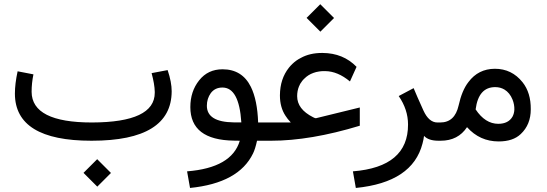

<svg xmlns="http://www.w3.org/2000/svg" viewBox="-20 -678 2633 925"><path d="M132.3 -235.8C132.3 -263.7 135.3 -292 141.1 -319.8L64.9 -334.5C56.2 -294.9 51.8 -258.8 51.8 -226.6C52.2 -75.7 174.8 0 420.4 0H421.9C678.2 0 806.6 -79.6 807.1 -238.3C807.1 -267.1 800.8 -301.3 787.6 -340.3L710.4 -325.7C719.7 -291 725.1 -261.2 725.6 -235.8V-231.4C725.6 -136.2 624.5 -88.4 422.9 -87.9C230 -87.9 132.8 -137.2 132.3 -235.8ZM448.7 221.2 514.6 155.3 448.2 88.9 382.3 154.8Z M1263.7 0C1269.5 0 1272.5 -14.2 1272.5 -42V-46.9C1272.5 -74.2 1269.5 -87.9 1263.7 -87.9H1223.6C1221.2 -159.7 1209.5 -217.3 1188.5 -259.8C1160.6 -315.9 1115.2 -344.2 1052.2 -344.2C1005.4 -344.2 967.8 -326.7 939.5 -291C911.1 -255.4 897 -212.4 897 -162.1C897 -56.2 966.8 -2.4 1106.9 -0.5L1135.3 0C1109.4 87.4 1024.4 136.2 881.3 147.5L895.5 227.5C1052.2 211.9 1153.3 156.2 1199.2 61C1206.1 46.9 1212.4 26.9 1218.3 0ZM1142.6 -88.4H1141.6H1106.4C1020 -89.4 976.6 -116.2 976.6 -168.5C976.6 -191.4 982.9 -211.9 995.6 -229.5C1009.3 -247.6 1027.8 -256.3 1051.8 -256.3C1105 -256.3 1135.3 -200.7 1142.6 -89.4Z M1697.8 -356C1654.8 -400.4 1600.1 -422.4 1534.2 -422.9H1531.7C1492.2 -422.9 1458 -415 1429.2 -398.9C1421.4 -395 1414.1 -390.6 1407.2 -385.7C1394 -376 1381.8 -364.3 1372.1 -352.1C1343.3 -315.9 1329.1 -272 1328.6 -219.7V-217.8C1328.6 -180.2 1337.4 -147.5 1355.5 -120.1C1358.9 -115.2 1362.3 -110.4 1366.2 -105C1367.7 -103.5 1372.1 -98.1 1379.4 -89.8L1380.9 -87.9H1256.3C1238.3 -87.9 1229 -75.7 1229 -51.3V-42C1229 -14.2 1238.3 0 1256.3 0H1286.6C1412.1 0 1554.2 -23.9 1713.4 -72.3V-160.2L1502 -108.4H1501.5C1499 -108.4 1494.6 -109.9 1488.3 -113.3C1437 -139.2 1411.6 -172.9 1411.6 -214.8C1411.6 -231.9 1414.6 -247.6 1420.4 -261.7L1422.4 -265.6C1422.9 -267.1 1423.8 -268.6 1424.3 -270L1426.3 -273.9C1427.2 -275.4 1428.2 -276.4 1428.7 -277.8L1431.6 -281.7C1433.6 -285.6 1437 -289.1 1439.9 -293C1440.9 -294.4 1441.9 -295.4 1443.4 -296.4C1444.3 -297.9 1445.3 -298.8 1446.8 -299.8C1459 -312 1473.1 -320.8 1489.7 -326.7C1498 -330.1 1507.3 -332 1516.6 -333.5C1524.4 -335 1532.7 -335.4 1541 -335.4H1546.4C1586.9 -335 1626.5 -318.4 1666 -285.6ZM1523.4 -525.4 1589.4 -591.3 1522.9 -657.7 1457 -591.8Z M2022.9 -23.4C2037.1 -7.8 2060.1 0 2092.8 0H2101.1C2106.9 0 2109.9 -14.2 2109.9 -42V-53.7C2109.9 -76.7 2106.9 -87.9 2101.1 -87.9H2087.4C2060.1 -87.9 2037.6 -106.9 2020 -145.5C1997.6 -194.8 1981.9 -231 1972.7 -253.4L1900.9 -215.3C1930.7 -171.9 1945.8 -126.5 1945.8 -78.1C1946.3 58.1 1857.9 133.3 1680.2 147.5L1694.3 227.5C1876.5 209.5 1983.4 138.2 2015.6 13.2C2019 0.5 2021.5 -11.7 2022.9 -23.4Z M2380.4 -81.5C2338.9 -81.5 2302.2 -104.5 2271.5 -150.9L2271 -151.4H2271.5C2280.8 -222.7 2312 -258.3 2365.7 -258.3C2382.3 -258.3 2397 -254.4 2410.2 -246.6C2427.2 -236.3 2440.4 -220.2 2449.2 -198.2C2455.6 -182.1 2458.5 -166 2458 -149.9C2457.5 -137.7 2454.6 -126.5 2449.2 -116.2C2436 -93.3 2413.1 -81.5 2380.4 -81.5ZM2103 0C2159.2 0 2201.2 -22 2230 -65.4C2271 -19.5 2321.8 3.4 2382.3 3.4C2428.2 3.4 2463.9 -8.3 2488.8 -32.2C2521 -62.5 2537.1 -102.1 2537.1 -151.4C2537.6 -204.6 2524.4 -248 2497.6 -281.7C2462.9 -325.2 2418.5 -346.7 2363.8 -346.7C2310.5 -346.2 2268.6 -325.2 2236.8 -282.7C2215.8 -255.9 2200.2 -218.3 2189.5 -169.9C2177.2 -115.2 2147.9 -87.9 2100.6 -87.9H2092.8C2074.7 -87.9 2065.9 -75.7 2065.9 -51.3V-42C2065.9 -14.2 2074.7 0 2092.8 0Z"/></svg>

Font: Nahid
Style: Regular
Weight: 400
Foundry: DejaVu fonts team - Redesigned by Saber Rastikerdar
Version: Version 0.3.0